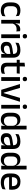

<svg xmlns="http://www.w3.org/2000/svg" viewBox="2123 -2837 726 5012"><g transform="rotate(90 2486.0 -331.0)"><path d="M257.5 11.5Q148.5 11.5 95.8 -46.2Q43 -104 43 -209.5V-280Q43 -386 96 -443.5Q149 -501 257.5 -501Q287.5 -501 312.8 -495.5Q338 -490 358.5 -481.2Q379 -472.5 393.5 -463L402 -379Q378 -396 346.5 -407.8Q315 -419.5 273 -419.5Q206 -419.5 173.8 -383.2Q141.5 -347 141.5 -278V-212Q141.5 -144.5 173.8 -108Q206 -71.5 273 -71.5Q315.5 -71.5 348 -83.2Q380.5 -95 406.5 -112L398 -27Q375 -12.5 339.2 -0.5Q303.5 11.5 257.5 11.5Z M592.5 -295.5 571.5 -372H595.5Q611 -430 647.5 -463.2Q684 -496.5 747 -496.5Q762 -496.5 773.8 -494.2Q785.5 -492 795 -489L801 -393.5Q789 -397.5 774 -399.8Q759 -402 741.5 -402Q688 -402 649 -374.5Q610 -347 592.5 -295.5ZM498.5 0V-489H594L589.5 -346.5L596.5 -339.5V0Z M877 0V-489H975V0ZM926 -561Q897 -561 882.8 -575.8Q868.5 -590.5 868.5 -616.5V-618.5Q868.5 -644.5 882.8 -659.2Q897 -674 926 -674Q955 -674 969.2 -659.2Q983.5 -644.5 983.5 -618.5V-616.5Q983.5 -590 969.2 -575.5Q955 -561 926 -561Z M1388 0 1392 -116 1388.5 -131V-285L1389 -309.5Q1389 -366 1360.2 -392.5Q1331.5 -419 1268 -419Q1216.5 -419 1172.5 -404.5Q1128.5 -390 1093 -371L1102 -453Q1122 -464.5 1149 -475.5Q1176 -486.5 1210 -493.5Q1244 -500.5 1284.5 -500.5Q1340 -500.5 1378.5 -487.2Q1417 -474 1440.5 -449Q1464 -424 1474.8 -389Q1485.5 -354 1485.5 -311V0ZM1222.5 11Q1150 11 1111.5 -24.8Q1073 -60.5 1073 -126.5V-141.5Q1073 -211.5 1116.2 -245.2Q1159.5 -279 1252.5 -292L1399.5 -313L1405 -242L1264 -222Q1213.5 -215 1192 -197.8Q1170.5 -180.5 1170.5 -147V-140Q1170.5 -106.5 1191.2 -88.5Q1212 -70.5 1254.5 -70.5Q1293.5 -70.5 1321.5 -83.5Q1349.5 -96.5 1367 -118.2Q1384.5 -140 1391 -166.5L1404.5 -101H1386.5Q1378.5 -71 1360 -45.5Q1341.5 -20 1308.2 -4.5Q1275 11 1222.5 11Z M1779 10Q1720.5 10 1685 -7.8Q1649.5 -25.5 1633.5 -61.2Q1617.5 -97 1617.5 -150.5V-449.5H1714.5V-162Q1714.5 -117 1735 -96Q1755.5 -75 1804 -75Q1833 -75 1859.5 -81Q1886 -87 1908.5 -98L1900 -15Q1876 -3 1844.5 3.5Q1813 10 1779 10ZM1541 -405V-483H1904L1895.5 -405ZM1618.5 -474.5 1618 -609 1716 -620.5 1712 -474.5Z M1994 0V-489H2092V0ZM2043 -561Q2014 -561 1999.8 -575.8Q1985.5 -590.5 1985.5 -616.5V-618.5Q1985.5 -644.5 1999.8 -659.2Q2014 -674 2043 -674Q2072 -674 2086.2 -659.2Q2100.5 -644.5 2100.5 -618.5V-616.5Q2100.5 -590 2086.2 -575.5Q2072 -561 2043 -561Z M2410.5 -66 2535 -489H2636.5L2484.5 0H2325L2173 -489H2274.5L2399 -66Z M2717.5 0V-489H2815.5V0ZM2766.5 -561Q2737.5 -561 2723.2 -575.8Q2709 -590.5 2709 -616.5V-618.5Q2709 -644.5 2723.2 -659.2Q2737.5 -674 2766.5 -674Q2795.5 -674 2809.8 -659.2Q2824 -644.5 2824 -618.5V-616.5Q2824 -590 2809.8 -575.5Q2795.5 -561 2766.5 -561Z M3101.5 11Q3014 11 2968.2 -44Q2922.5 -99 2922.5 -204.5V-282Q2922.5 -388.5 2968.8 -444.2Q3015 -500 3105.5 -500Q3149 -500 3180.2 -486.2Q3211.5 -472.5 3231.2 -447.5Q3251 -422.5 3259.5 -388.5H3292L3264.5 -298Q3263 -338 3247 -365.2Q3231 -392.5 3203 -406.5Q3175 -420.5 3137.5 -420.5Q3081 -420.5 3051 -388Q3021 -355.5 3021 -291.5V-198Q3021 -135.5 3050.8 -103Q3080.5 -70.5 3137.5 -70.5Q3172 -70.5 3198.2 -83.5Q3224.5 -96.5 3242 -119Q3259.5 -141.5 3266 -169.5L3289 -100.5H3260.5Q3252.5 -70 3233.8 -44.5Q3215 -19 3183 -4Q3151 11 3101.5 11ZM3262 0 3266 -114.5 3264.5 -145.5V-348.5L3265 -367.5L3262.5 -506V-662H3360V0Z M3771.5 0 3775.5 -116 3772 -131V-285L3772.5 -309.5Q3772.5 -366 3743.8 -392.5Q3715 -419 3651.5 -419Q3600 -419 3556 -404.5Q3512 -390 3476.5 -371L3485.5 -453Q3505.5 -464.5 3532.5 -475.5Q3559.5 -486.5 3593.5 -493.5Q3627.5 -500.5 3668 -500.5Q3723.5 -500.5 3762 -487.2Q3800.5 -474 3824 -449Q3847.5 -424 3858.2 -389Q3869 -354 3869 -311V0ZM3606 11Q3533.5 11 3495 -24.8Q3456.5 -60.5 3456.5 -126.5V-141.5Q3456.5 -211.5 3499.8 -245.2Q3543 -279 3636 -292L3783 -313L3788.5 -242L3647.5 -222Q3597 -215 3575.5 -197.8Q3554 -180.5 3554 -147V-140Q3554 -106.5 3574.8 -88.5Q3595.5 -70.5 3638 -70.5Q3677 -70.5 3705 -83.5Q3733 -96.5 3750.5 -118.2Q3768 -140 3774.5 -166.5L3788 -101H3770Q3762 -71 3743.5 -45.5Q3725 -20 3691.8 -4.5Q3658.5 11 3606 11Z M4145.5 11Q4058 11 4012.2 -44Q3966.5 -99 3966.5 -204.5V-282Q3966.5 -388.5 4012.8 -444.2Q4059 -500 4149.5 -500Q4193 -500 4224.2 -486.2Q4255.5 -472.5 4275.2 -447.5Q4295 -422.5 4303.5 -388.5H4336L4308.5 -298Q4307 -338 4291 -365.2Q4275 -392.5 4247 -406.5Q4219 -420.5 4181.5 -420.5Q4125 -420.5 4095 -388Q4065 -355.5 4065 -291.5V-198Q4065 -135.5 4094.8 -103Q4124.5 -70.5 4181.5 -70.5Q4216 -70.5 4242.2 -83.5Q4268.5 -96.5 4286 -119Q4303.5 -141.5 4310 -169.5L4333 -100.5H4304.5Q4296.5 -70 4277.8 -44.5Q4259 -19 4227 -4Q4195 11 4145.5 11ZM4306 0 4310 -114.5 4308.5 -145.5V-348.5L4309 -367.5L4306.5 -506V-662H4404V0Z M4742.5 11.5Q4625.5 11.5 4567.2 -44.2Q4509 -100 4509 -205V-285Q4509 -388.5 4563.2 -445.2Q4617.5 -502 4721.5 -502Q4792 -502 4839 -476.2Q4886 -450.5 4909.5 -403.5Q4933 -356.5 4933 -292V-273.5Q4933 -256.5 4931.5 -239Q4930 -221.5 4927.5 -205.5H4837.5Q4838.5 -231.5 4838.8 -254.5Q4839 -277.5 4839 -296.5Q4839 -337 4826 -365Q4813 -393 4787 -407.8Q4761 -422.5 4721.5 -422.5Q4663 -422.5 4634.5 -389.2Q4606 -356 4606 -294.5V-248.5L4606.5 -237V-193.5Q4606.5 -166 4614.8 -143.5Q4623 -121 4641.2 -104.8Q4659.5 -88.5 4688.5 -79.8Q4717.5 -71 4759 -71Q4806 -71 4847.2 -83Q4888.5 -95 4925 -115L4916 -31.5Q4883 -12 4839.2 -0.2Q4795.5 11.5 4742.5 11.5ZM4561 -205.5V-279H4907.5V-205.5Z"/></g></svg>

Font: Anek Odia Medium
Style: Regular
Weight: 500
Designer: Yesha Goshar & Mahesh Sahu (Odia), Yesha Goshar (Latin)
Foundry: Ek Type
Version: Version 1.003